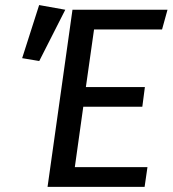

<svg xmlns="http://www.w3.org/2000/svg" viewBox="-20 -727 672 747"><path d="M66.2 -500.7 132.3 -707.3 234 -689.1 132.7 -489.6ZM262 -689.1H631.7L610.5 -612.4H345.9L314.1 -388.3H543.7L533.7 -311.7H304L271.1 -76.7H553.7L542.6 0H165Z"/></svg>

Font: Fira Sans Variable
Style: Italic
Weight: 397
Italic angle: -8°
Designer: Carrois Corporate & Edenspiekermann AG
Foundry: Carrois Corporate GbR & Edenspiekermann AG
Version: Version 4.202